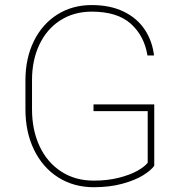

<svg xmlns="http://www.w3.org/2000/svg" viewBox="-20 -741 727 770"><path d="M356 9.8Q275.9 9.8 213.6 -29.5Q151.4 -68.8 116.7 -139.9Q82 -210.9 82 -302.7V-418.9Q82 -507.3 115.7 -575.9Q149.4 -644.5 209.7 -682.6Q270 -720.7 347.7 -720.7Q422.4 -720.7 476.3 -694.3Q530.3 -668 560.5 -622.3Q590.8 -576.7 597.7 -518.6H571.3Q559.1 -596.2 505.1 -645.3Q451.2 -694.3 347.7 -694.3Q276.4 -694.3 221.9 -659.4Q167.5 -624.5 137.9 -562Q108.4 -499.5 108.4 -419.9V-302.7Q108.4 -219.2 138.9 -154.3Q169.4 -89.4 225.6 -53Q281.7 -16.6 356 -16.6Q410.2 -16.6 455.3 -27.8Q500.5 -39.1 530.3 -55.7Q560.1 -72.3 572.3 -88.4V-295.4H355V-322.3H598.6V-76.2Q585.4 -57.6 553.5 -37.8Q521.5 -18.1 470.9 -4.2Q420.4 9.8 356 9.8Z"/></svg>

Font: Heebo Thin
Style: Regular
Weight: 250
Designer: Oded Ezer
Foundry: Meir Sadan
Version: Version 2.001; ttfautohint (v1.5.14-ce02) -l 8 -r 50 -G 200 